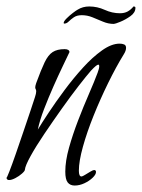

<svg xmlns="http://www.w3.org/2000/svg" viewBox="-23 -540 439 594"><path d="M208 34Q194 34 186.5 24.5Q179 15 179 -9Q179 -42 190.5 -83Q202 -124 218.5 -167Q235 -210 252 -249Q269 -288 279 -315Q284 -328 284 -335Q284 -340 281 -340Q276 -340 259 -322Q245 -306 220.5 -274.5Q196 -243 168 -203.5Q140 -164 114 -125.5Q88 -87 71.5 -57Q55 -27 54 -15Q54 -11 45 -3Q36 5 24.5 11Q13 17 5 17Q-2 17 -3 10Q-2 11 6 -9.5Q14 -30 25.5 -63Q37 -96 49 -131.5Q61 -167 71 -196.5Q81 -226 85 -239Q89 -251 89 -257Q89 -262 87.5 -264Q86 -266 86 -270Q86 -274 89 -283Q104 -324 115 -347Q126 -370 140 -379Q154 -388 177 -388Q191 -388 192 -379Q185 -364 171.5 -336Q158 -308 142.5 -273Q127 -238 113.5 -203Q100 -168 94 -139Q106 -159 127.5 -191.5Q149 -224 176.5 -261Q204 -298 233.5 -330.5Q263 -363 292.5 -384Q322 -405 347 -405Q355 -405 361 -402.5Q367 -400 367 -392Q367 -383 360 -372Q336 -333 311.5 -283Q287 -233 266.5 -182Q246 -131 233.5 -86Q221 -41 221 -12Q221 6 229 6Q232 6 240 1Q248 -4 256.5 -9Q265 -14 268 -14Q274 -14 274 -8Q274 0 263.5 10Q253 20 238 27Q223 34 208 34ZM329 -466Q312 -466 295.5 -473Q279 -480 263 -486.5Q247 -493 230 -493Q215 -493 205.5 -486.5Q196 -480 189.5 -473.5Q183 -467 176 -467Q174 -467 174 -469Q174 -474 183 -483Q192 -492 202.5 -500Q213 -508 217 -510Q233 -520 253 -520Q278 -520 301 -509.5Q324 -499 348 -499Q362 -499 372 -504.5Q382 -510 390 -520Q396 -520 396 -516Q396 -501 380.5 -490Q365 -479 349 -472.5Q333 -466 329 -466Z"/></svg>

Font: Bilbo
Style: Regular
Weight: 400
Designer: Robert E. Leuschke
Foundry: Robert E. Leuschke
Version: Version 1.100